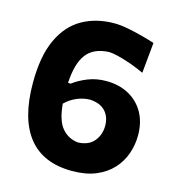

<svg xmlns="http://www.w3.org/2000/svg" viewBox="-117 -889 926 1005"><g transform="rotate(15 346.5 -387.0)"><path d="M364.3 15.1Q206.5 15.1 127 -84.7Q47.4 -184.6 47.4 -378.4Q47.4 -523.4 89.6 -614Q131.8 -704.6 206.8 -746.8Q281.7 -789.1 379.9 -789.1Q413.6 -789.1 455.1 -781Q496.6 -772.9 536.1 -762.2Q575.7 -751.5 603 -742.7L586.9 -576.7Q548.8 -594.7 510 -608.2Q471.2 -621.6 439.9 -629.2Q408.7 -636.7 391.6 -636.7Q308.6 -633.3 269.8 -582.5Q231 -531.7 225.1 -425.3L239.3 -424.8Q273.9 -450.7 318.8 -468.5Q363.8 -486.3 416.5 -486.3Q485.8 -486.3 538.3 -458Q590.8 -429.7 620.6 -377.7Q650.4 -325.7 650.4 -253.9Q650.4 -202.6 633.5 -154.3Q616.7 -106 581.5 -67.9Q546.4 -29.8 492.4 -7.3Q438.5 15.1 364.3 15.1ZM226.6 -313Q234.4 -223.1 268.3 -182.9Q302.2 -142.6 356.4 -137.2Q413.6 -139.6 442.4 -174.6Q471.2 -209.5 471.2 -258.3Q471.2 -306.6 442.9 -336.9Q414.6 -367.2 359.4 -370.1Q324.2 -369.6 289.3 -355Q254.4 -340.3 226.6 -313Z"/></g></svg>

Font: Pinar DS2-Bold
Style: Regular
Weight: 700
Designer: Amin Abedi
Version: Version 2.000